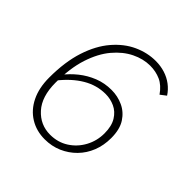

<svg xmlns="http://www.w3.org/2000/svg" viewBox="-175 -794 950 950"><g transform="rotate(45 300.0 -319.5)"><path d="M272 12Q214 12 168.5 -16Q123 -44 97.5 -96Q72 -148 72 -220Q72 -330 98.5 -411.5Q125 -493 171 -546.5Q217 -600 273 -625.5Q329 -651 387 -651Q421 -651 451.5 -641.5Q482 -632 506.5 -613.5Q531 -595 548 -569L518 -546Q491 -585 457.5 -600Q424 -615 384 -615Q336 -615 288 -591.5Q240 -568 200 -520.5Q160 -473 136 -399.5Q112 -326 112 -224Q112 -127 159 -75Q206 -23 275 -23Q329 -23 371 -50Q413 -77 437 -121.5Q461 -166 461 -218Q461 -269 441.5 -300.5Q422 -332 391.5 -346Q361 -360 327 -360Q265 -360 209.5 -327Q154 -294 106 -233L105 -272Q130 -305 165 -333Q200 -361 242.5 -378Q285 -395 334 -395Q377 -395 415 -377.5Q453 -360 477 -323Q501 -286 501 -225Q501 -174 484 -131Q467 -88 435.5 -56Q404 -24 362.5 -6Q321 12 272 12Z"/></g></svg>

Font: Source Code Pro ExtraLight Light
Style: Italic
Weight: 300
Italic angle: -11°
Monospace: yes
Version: Version 1.016;hotconv 1.0.116;makeotfexe 2.5.65601